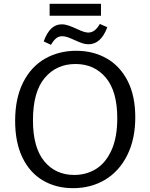

<svg xmlns="http://www.w3.org/2000/svg" viewBox="-20 -973 784 1002"><path d="M59 -342Q59 -460 100.5 -542.5Q142 -625 214.5 -666.5Q287 -708 378 -708Q466 -708 536 -668.5Q606 -629 646 -551Q686 -473 686 -361Q686 -247 644 -163Q602 -79 528.5 -35Q455 9 361 9Q273 9 204.5 -31Q136 -71 97.5 -150Q59 -229 59 -342ZM592 -356Q592 -497 532 -568Q472 -639 374 -639Q275 -639 213.5 -566.5Q152 -494 152 -345Q152 -203 211 -131.5Q270 -60 367 -60Q431 -60 481.5 -91.5Q532 -123 562 -189.5Q592 -256 592 -356ZM208 -757Q225 -803 248 -824.5Q271 -846 302 -846Q320 -846 338.5 -839.5Q357 -833 381 -822Q421 -803 440 -803Q458 -803 472.5 -813.5Q487 -824 501 -848L540 -831Q507 -742 442 -742Q425 -742 409 -747.5Q393 -753 369 -764Q347 -774 332.5 -779Q318 -784 304 -784Q287 -784 273.5 -773.5Q260 -763 246 -739ZM239 -953H507V-891H239Z"/></svg>

Font: Bitter Pro
Style: Regular
Weight: 400
Designer: Sol Matas, and Bitter project Authors
Foundry: Sol Matas
Version: Version 1.010